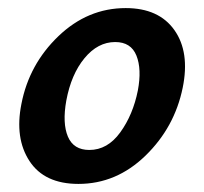

<svg xmlns="http://www.w3.org/2000/svg" viewBox="-20 -448 505 475"><path d="M174 7Q90 7 53 -49.5Q16 -106 33 -191Q52 -289 124.5 -358.5Q197 -428 291 -428Q373 -428 411.5 -373.5Q450 -319 432 -231Q412 -133 340 -63Q268 7 174 7ZM201 -77Q246 -77 277.5 -120.5Q309 -164 321 -224Q331 -277 317.5 -310.5Q304 -344 265 -344Q222 -344 189 -304Q156 -264 144 -199Q134 -143 148 -110Q162 -77 201 -77Z"/></svg>

Font: EauTest
Style: Bold Italic
Weight: 700
Italic angle: -12°
Designer: Christian Thalmann (Catharsis Fonts)
Version: Version 0.001;PS 000.001;hotconv 1.0.88;makeotf.lib2.5.64775